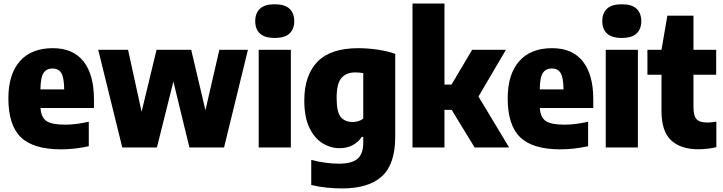

<svg xmlns="http://www.w3.org/2000/svg" viewBox="-20 -828 4060 1078"><path d="M322.5 10.5Q167.5 10.5 97.2 -57.2Q27 -125 27 -276Q27 -410.5 91.2 -484Q155.5 -557.5 276.5 -557.5Q390.5 -557.5 449 -483.2Q507.5 -409 507.5 -270V-221.5H207.5Q211 -169 240.8 -148.5Q270.5 -128 347 -128Q378 -128 411.5 -132.5Q445 -137 478.5 -144.5V-7Q397.5 10.5 322.5 10.5ZM275 -443.5Q242 -443.5 225 -419.2Q208 -395 207 -326H340.5Q339.5 -394.5 323.5 -419Q307.5 -443.5 275 -443.5Z M666.5 0 531.5 -548.5H699L775 -200.5L859 -548.5H1053.5L1133.5 -209L1211.5 -548.5H1372L1238 0H1043.5L953.5 -370L861 0Z M1432.5 0V-548.5H1613V0ZM1522.5 -615Q1466 -615 1439.5 -639.8Q1413 -664.5 1413 -709.5Q1413 -754 1439.5 -779Q1466 -804 1522.5 -804Q1579 -804 1605.5 -779Q1632 -754 1632 -709.5Q1632 -664.5 1605.5 -639.8Q1579 -615 1522.5 -615Z M1900 230Q1860 230 1814.8 225.5Q1769.5 221 1727.5 210.5V69.5Q1768.5 80.5 1808.2 85.8Q1848 91 1884.5 91Q1954 91 1986.8 64Q2019.5 37 2019.5 -27V-59H2011Q1991 -29 1959.2 -12.5Q1927.5 4 1886 4Q1835.5 4 1790.2 -24.2Q1745 -52.5 1716.8 -111.5Q1688.5 -170.5 1688.5 -264Q1688.5 -404.5 1762 -481Q1835.5 -557.5 1992 -557.5Q2043 -557.5 2098.8 -549.5Q2154.5 -541.5 2199 -525.5V-60Q2199 93.5 2124.5 161.8Q2050 230 1900 230ZM1960.5 -143Q1976 -143 1991.8 -147.8Q2007.5 -152.5 2019.5 -162V-417.5Q2010 -419 1998.8 -420.2Q1987.5 -421.5 1975.5 -421.5Q1925 -421.5 1897.5 -390.5Q1870 -359.5 1870 -279Q1870 -198 1893.5 -170.5Q1917 -143 1960.5 -143Z M2296 0V-808H2475.5V-353H2515L2631 -548.5H2820.5L2666.5 -286L2838.5 0H2645L2516 -211H2475.5V0Z M3126 10.5Q2971 10.5 2900.8 -57.2Q2830.5 -125 2830.5 -276Q2830.5 -410.5 2894.8 -484Q2959 -557.5 3080 -557.5Q3194 -557.5 3252.5 -483.2Q3311 -409 3311 -270V-221.5H3011Q3014.5 -169 3044.2 -148.5Q3074 -128 3150.5 -128Q3181.5 -128 3215 -132.5Q3248.5 -137 3282 -144.5V-7Q3201 10.5 3126 10.5ZM3078.5 -443.5Q3045.5 -443.5 3028.5 -419.2Q3011.5 -395 3010.5 -326H3144Q3143 -394.5 3127 -419Q3111 -443.5 3078.5 -443.5Z M3381 0V-548.5H3561.5V0ZM3471 -615Q3414.5 -615 3388 -639.8Q3361.5 -664.5 3361.5 -709.5Q3361.5 -754 3388 -779Q3414.5 -804 3471 -804Q3527.5 -804 3554 -779Q3580.5 -754 3580.5 -709.5Q3580.5 -664.5 3554 -639.8Q3527.5 -615 3471 -615Z M3901 10Q3801.5 10 3747.8 -40.5Q3694 -91 3694 -204V-408.5H3615V-548.5H3694L3727 -740H3873.5V-548.5H4001V-408.5H3873.5V-228.5Q3873.5 -178 3890.8 -159Q3908 -140 3950.5 -140Q3962 -140 3974.5 -141.2Q3987 -142.5 4002 -145V-2Q3981.5 3.5 3954.2 6.8Q3927 10 3901 10Z"/></svg>

Font: Encode Sans SmCnd XBd
Style: Regular
Weight: 800
Width: 4
Designer: Multiple Designers
Foundry: Impallari Type
Version: Version 3.002; ttfautohint (v1.8.3) -l 8 -r 50 -G 200 -x 14 